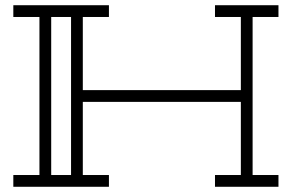

<svg xmlns="http://www.w3.org/2000/svg" viewBox="-20 -715 1118 735"><path d="M947 -650V-45H1046V0H803V-45H902V-325H297V-45H397V0H31V-45H131V-650H31V-695H397V-650H297V-370H902V-650H803V-695H1046V-650ZM252 -650H176V-45H252Z"/></svg>

Font: Geostar
Style: Regular
Weight: 400
Designer: Joe Prince
Foundry: Joe Prince
Version: Version 1.002